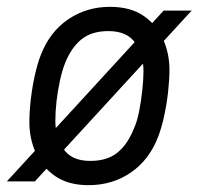

<svg xmlns="http://www.w3.org/2000/svg" viewBox="-36 -531 581 562"><path d="M223 11Q164 11 125.5 -15.5Q87 -42 68.5 -84Q50 -126 50 -173Q50 -203 54 -238.5Q58 -274 65.5 -308.5Q73 -343 83 -369Q109 -437 163 -474Q217 -511 286 -511Q346 -511 384.5 -484.5Q423 -458 441.5 -416Q460 -374 460 -327Q460 -298 456 -262Q452 -226 444.5 -191.5Q437 -157 427 -131Q401 -63 347 -26Q293 11 223 11ZM228 -60Q278 -60 308 -84.5Q338 -109 356 -155Q365 -174 371 -204Q377 -234 380.5 -266.5Q384 -299 384 -323Q384 -369 360.5 -404.5Q337 -440 281 -440Q232 -440 202 -415.5Q172 -391 154 -345Q146 -325 139.5 -295.5Q133 -266 129.5 -235Q126 -204 126 -177Q126 -131 149.5 -95.5Q173 -60 228 -60ZM-16 0 443 -500H525L66 0Z"/></svg>

Font: Finlandica
Style: Italic
Weight: 400
Italic angle: -8°
Designer: Niklas Ekholm, Juho Hiilivirta, Jaakko Suomalainen
Foundry: Helsinki Type Studio
Version: Version 1.064